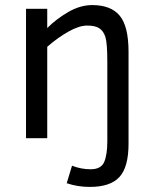

<svg xmlns="http://www.w3.org/2000/svg" viewBox="-20 -547 608 760"><path d="M83 0V-512.2H167V-436Q202.6 -471.7 250 -499.3Q297.4 -526.9 345.2 -526.9Q419.4 -526.9 454.1 -484.6Q488.8 -442.4 488.8 -341.8V22Q488.8 114.7 452.6 153.8Q416.5 192.9 335.9 192.9Q287.1 192.9 244.1 178.2L265.1 108.9Q300.8 123 338.9 123Q379.9 123 392.3 94.5Q404.8 65.9 404.8 12.2V-301.8Q404.8 -375 397.5 -399.4Q390.1 -423.8 373.5 -434.8Q356.9 -445.8 325.2 -445.8Q293 -445.8 250 -421.4Q207 -397 167 -361.8V0Z"/></svg>

Font: ClearSansRegular
Style: Regular
Weight: 400
Foundry: Intel Corporation
Version: Version 1.00